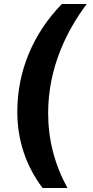

<svg xmlns="http://www.w3.org/2000/svg" viewBox="-20 -765 465 965"><path d="M319 180C254 61 222 -64 222 -196C222 -423 314 -609 416 -745H291C147 -597 67 -409 67 -203C67 -62 109 67 194 180Z"/></svg>

Font: Plus Jakarta Sans ExtraBold
Style: Italic
Weight: 800
Italic angle: -8°
Designer: Gumpita Rahayu
Foundry: Tokotype
Version: Version 2.071;gftools[0.9.30]